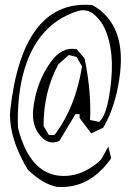

<svg xmlns="http://www.w3.org/2000/svg" viewBox="-20 -732 540 789"><path d="M437 -82Q349 44 218 36H214Q155 24 94 -35Q20 -158 21 -264Q22 -268 22 -271.5Q22 -275 22 -278Q72 -726 347 -712Q356 -712 360 -711Q505 -629 470 -406Q454 -298 410 -217Q405 -211 404 -207L355 -184L307 -247V-263H290L224 -153Q179 -133 144 -176Q111 -216 116 -278Q121 -332 138.5 -381.5Q156 -431 187 -475Q233 -541 295 -530L328 -491Q356 -352 350 -239L388 -231Q419 -259 433 -367Q454 -519 411 -613Q404 -629 395.5 -641Q387 -653 377 -663Q343 -699 301 -687Q112 -628 66 -387Q50 -299 54 -207Q100 -24 222 -10Q298 -2 368 -53Q379 -61 386.5 -68Q394 -75 399 -82L425 -130ZM181 -177H202L209 -184Q291 -295 317 -459L295 -498L263 -506L220 -468Q159 -356 159 -215Z"/></svg>

Font: New Tegomin
Style: Regular
Weight: 400
Designer: Kyosuke Nagai
Version: Version 1.000